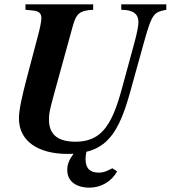

<svg xmlns="http://www.w3.org/2000/svg" viewBox="-20 -689 784 882"><path d="M496 84C491 86 490 87 482 91C462 101 450 104 434 104C396 104 373 87 373 42C373 33 374 23 377 8C409 1 434 -12 456 -29C515 -76 547 -156 577 -263L642 -497C679 -631 689 -633 744 -644V-669H537V-644C594 -644 616 -623 616 -587C616 -570 609 -535 597 -491L540 -282C517 -199 493 -129 450 -85C421 -55 382 -38 327 -38C251 -38 205 -67 205 -139C205 -167 207 -180 233 -274L314 -568C330 -627 346 -641 408 -644V-669H97V-644L129 -641C161 -638 170 -627 170 -605C170 -593 165 -564 155 -527L104 -334C81 -246 67 -185 67 -145C67 -38 159 18 290 18C300 18 309 18 318 17C297 46 289 66 289 92C289 145 331 173 392 173C443 173 493 145 518 98Z"/></svg>

Font: XITS
Style: Bold Italic
Weight: 700
Italic angle: -16.33°
Designer: MicroPress Inc., with final additions and corrections provided by Coen Hoffman, Elsevier (retired)
Version: Version 1.105